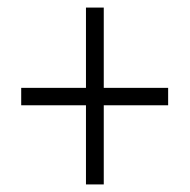

<svg xmlns="http://www.w3.org/2000/svg" viewBox="-20 -607 501 507"><path d="M254 -375V-587H207V-375H36V-329H207V-120H254V-329H424V-375Z"/></svg>

Font: Noto Sans Thai Cond Light
Style: Regular
Weight: 300
Width: 3
Designer: Monotype Design Team
Foundry: Monotype Imaging Inc.
Version: Version 2.002